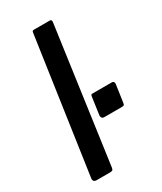

<svg xmlns="http://www.w3.org/2000/svg" viewBox="-188 -811 743 881"><g transform="rotate(-30 183.5 -371.0)"><path d="M142 -16Q140 -5 136.5 -2.5Q133 0 121 0H53Q43 0 38.5 -5Q34 -10 35 -19L138 -730Q139 -738 141 -740Q143 -742 150 -742H232Q244 -742 241 -726ZM336 -248Q335 -238 332 -235.5Q329 -233 317 -233H228Q219 -233 215 -238.5Q211 -244 212 -251L225 -343Q226 -351 228.5 -352.5Q231 -354 235 -354H338Q344 -354 347 -349.5Q350 -345 349 -338Z"/></g></svg>

Font: Libre Franklin Thin Medium
Style: Italic
Weight: 500
Italic angle: -8°
Version: Version 3.000